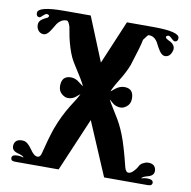

<svg xmlns="http://www.w3.org/2000/svg" viewBox="-79 -787 861 865"><g transform="rotate(10 351.0 -354.0)"><path d="M673 -74C670 -91 659 -100 638 -100C632 -100 626 -99 621 -96C612 -93 605 -88 600 -81L592 -67C579 -49 568 -40 557 -40C549 -40 543 -47 539 -62C524 -123 510 -171 497 -204C486 -232 472 -261 453 -290C433 -322 421 -342 417 -350C418 -350 423 -346 433 -337C443 -328 454 -324 467 -323C478 -322 488 -326 497 -333C509 -342 515 -354 515 -371C515 -402 501 -417 473 -417C459 -417 446 -412 433 -402C421 -392 415 -387 414 -387C417 -396 426 -414 442 -440C461 -470 474 -496 483 -519C503 -582 515 -622 518 -641C530 -658 537 -666 539 -666C556 -667 570 -659 581 -641C594 -616 608 -586 627 -586C642 -586 652 -594 658 -611C660 -616 661 -620 661 -625C661 -636 655 -645 643 -653C636 -656 629 -660 622 -664C615 -671 616 -676 626 -679C631 -680 636 -677 643 -670C650 -663 656 -659 659 -659C669 -659 674 -665 674 -676C674 -696 634 -706 553 -706H433L349 -507L267 -708H147C66 -708 26 -698 26 -677C26 -666 31 -660 41 -660C48 -660 63 -683 74 -680C84 -677 85 -672 78 -665C71 -662 64 -658 57 -654C45 -647 39 -637 39 -626C39 -622 40 -617 41 -612C47 -596 58 -588 73 -588C92 -588 106 -617 121 -642C134 -660 149 -668 166 -667C171 -666 176 -657 181 -642L190 -594C197 -563 206 -534 217 -509C234 -473 267 -432 288 -388C287 -388 280 -393 267 -403C255 -413 242 -418 228 -418C200 -418 186 -403 186 -372C186 -355 192 -343 204 -334C213 -327 223 -323 234 -324C246 -325 257 -329 266 -337C271 -342 277 -346 283 -351C278 -339 265 -318 245 -287C226 -256 208 -220 192 -177C180 -142 169 -103 159 -62C156 -47 150 -40 141 -40C130 -40 119 -49 107 -67C84 -99 72 -100 60 -100C39 -100 28 -91 25 -74C22 -57 31 -45 50 -40C69 -35 79 -30 79 -25L68 -28C61 -29 54 -30 47 -29C30 -28 24 -21 27 -9C28 -3 35 0 47 0H245L349 -244L453 0H652C663 0 670 -3 672 -9C675 -21 668 -28 651 -29C645 -30 638 -29 631 -28L619 -25C619 -30 629 -35 648 -40C667 -45 676 -57 673 -74Z"/></g></svg>

Font: GFS Eustace
Style: Regular
Weight: 400
Designer: George Matthiopoulos
Foundry: George Matthiopoulos
Version: Version 1.0